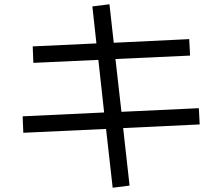

<svg xmlns="http://www.w3.org/2000/svg" viewBox="-20 -810 1040 898"><path d="M586 58 507 68 476 -207 89 -189 86 -266 467 -284 440 -530 136 -516 133 -593 431 -607 412 -780 492 -790 512 -610 865 -627 869 -550 520 -534 548 -287 910 -304 914 -228 556 -211Z"/></svg>

Font: Murecho
Style: Regular
Weight: 400
Designer: Neil Summerour
Foundry: Positype
Version: Version 1.010; ttfautohint (v1.8.3)